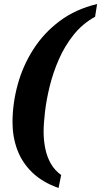

<svg xmlns="http://www.w3.org/2000/svg" viewBox="-20 -792 501 951"><path d="M270 139Q190 111 139.5 62Q89 13 65.5 -50.5Q42 -114 42 -186Q42 -279 67.5 -372.5Q93 -466 145 -547.5Q197 -629 276 -688Q355 -747 461 -772L451 -709Q389 -675 345 -620Q301 -565 272 -499Q243 -433 226.5 -366Q210 -299 203 -239.5Q196 -180 196 -139Q196 -98 204 -57.5Q212 -17 231 17Q250 51 283 75Z"/></svg>

Font: Noto Serif Tamil
Style: Italic
Weight: 400
Italic angle: -12°
Designer: Indian Type Foundry, Tom Grace, and the Monotype Design Team
Foundry: Monotype Imaging Inc.
Version: Version 2.003